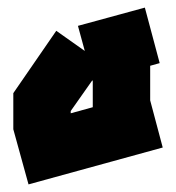

<svg xmlns="http://www.w3.org/2000/svg" viewBox="-20 -470 463 505"><path d="M55 15 15 -130V-225L128 -389L203 -336L185 -402L361 -450L400 -304L375 -297V-206L408 -82ZM224 -256 223 -259 166 -178V-172L224 -188Z"/></svg>

Font: Blaka Ink
Style: Regular
Weight: 400
Designer: Mohamed Gaber
Foundry: Kief Type Foundry
Version: Version 1.003; ttfautohint (v1.8.4.7-5d5b)